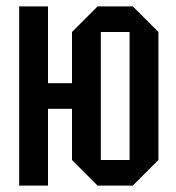

<svg xmlns="http://www.w3.org/2000/svg" viewBox="-20 -580 550 600"><path d="M40 0V-560H130V-320H205V-480L285 -560H395L475 -480V-80L395 0H285L205 -80V-240H130V0ZM295 -80H385V-480H295Z"/></svg>

Font: Tektur Condensed
Style: Regular
Weight: 400
Width: 3
Designer: Adam Jagosz
Foundry: Adam Jagosz
Version: Version 1.005;gftools[0.9.30]